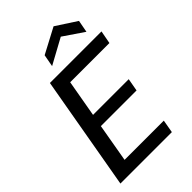

<svg xmlns="http://www.w3.org/2000/svg" viewBox="-268 -1014 1111 1111"><g transform="rotate(-45 287.0 -458.5)"><path d="M29 0 152 -700H574L559 -620H238L198 -393H490L476 -315H184L143 -80H464L450 0ZM230 -760 244 -835 399 -917 525 -835 511 -760 386 -845Z"/></g></svg>

Font: DM Sans Medium
Style: Italic
Weight: 500
Italic angle: -10°
Designer: Colophon Foundry, Jonny Pinhorn
Foundry: Colophon Foundry
Version: Version 4.004;gftools[0.9.30]